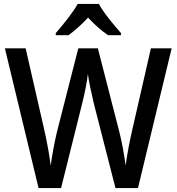

<svg xmlns="http://www.w3.org/2000/svg" viewBox="-20 -961 902 981"><path d="M485 -941H377C353 -897 301 -833 265 -792V-781H330C360 -803 397 -835 430 -871C463 -835 500 -803 532 -781H598V-792C562 -833 509 -896 485 -941ZM857 -714H751L655 -294C642 -238 629 -170 622 -115C615 -168 603 -235 590 -286L480 -714H380L271 -287C259 -237 246 -168 239 -115C233 -164 221 -233 207 -294L111 -714H5L177 0H292L400 -433C413 -483 426 -552 429 -583C434 -544 449 -475 459 -434L570 0H685Z"/></svg>

Font: Noto Sans Gujarati SemiCondensed Medium
Style: Regular
Weight: 500
Width: 4
Designer: Jelle Bosma - Monotype Design Team, Universal Thirst
Foundry: Monotype Imaging Inc.
Version: Version 2.106